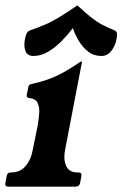

<svg xmlns="http://www.w3.org/2000/svg" viewBox="-46 -697 458 717"><path d="M247 -53Q260 -53 258 -40L253 -13Q250 0 235 0H-14Q-29 0 -26 -13L-21 -40Q-19 -53 -6 -53H-4Q29 -53 49.5 -77Q70 -101 76 -136L95 -229Q99 -254 100.5 -276Q102 -298 94 -313.5Q86 -329 62 -331Q52 -332 54 -343L60 -373Q61 -378 64.5 -380.5Q68 -383 75 -384Q132 -397 170.5 -416Q209 -435 252 -465Q256 -467 258 -467H259Q261 -467 260 -465L197 -137Q190 -102 201 -77.5Q212 -53 244 -53ZM226 -592Q208 -568 184.5 -544Q161 -520 134 -504Q107 -488 79 -488Q56 -488 49 -506.5Q42 -525 47 -550Q49 -561 52.5 -570Q56 -579 65 -583Q96 -594 121 -604.5Q146 -615 174 -632Q202 -649 243 -677Q273 -649 294.5 -632Q316 -615 336 -604.5Q356 -594 383 -583Q391 -579 391 -570Q391 -561 389 -550Q384 -525 369.5 -506.5Q355 -488 333 -488Q304 -488 283.5 -504Q263 -520 248.5 -544Q234 -568 226 -592Z"/></svg>

Font: Young Serif Light
Style: Italic
Weight: 300
Italic angle: -10.979°
Designer: Bastien Sozeau
Foundry: NBR — Bastien Sozeau
Version: Version 5.001